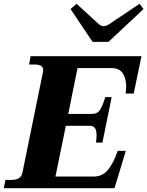

<svg xmlns="http://www.w3.org/2000/svg" viewBox="-48 -998 781 1018"><path d="M443 -776 326 -950 358 -978 467 -878Q486 -859 501 -859Q518 -859 543 -878L692 -978L713 -950L527 -776ZM114 -700H702L661 -502H618Q621 -529 621 -539Q621 -580 603.5 -608.5Q586 -637 540 -637H363L314 -394H440Q469 -394 483 -416.5Q497 -439 510 -483H544L495 -242H461Q464 -263 464 -282Q464 -305 456 -318Q448 -331 427 -331H301L246 -62H449Q496 -62 525 -98Q554 -134 576 -198H619L559 0H-28L-19 -44H11Q38 -44 52.5 -53.5Q67 -63 71 -83L180 -617Q181 -621 181 -627Q181 -656 135 -656H106Z"/></svg>

Font: Taviraj
Style: Bold Italic
Weight: 700
Italic angle: -12°
Designer: Katatrad Team
Foundry: CadsonDemak
Version: Version 1.001